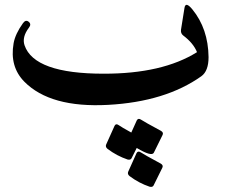

<svg xmlns="http://www.w3.org/2000/svg" viewBox="-20 -405 966 779"><path d="M78.6 -73.7Q18.6 -134.8 35.2 -229.5Q42 -267.6 73.2 -311Q84.5 -326.7 96.7 -316.4Q108.4 -306.6 97.2 -292.5Q68.4 -254.4 79.6 -221.2Q119.1 -106 400.4 -106Q638.7 -105.5 779.3 -193.4Q764.6 -230 723.1 -261.2Q712.4 -269.5 714.4 -284.7L728.5 -373Q732.9 -400.4 760.3 -367.2Q824.7 -288.6 826.2 -173.3Q826.2 -116.7 796.9 -95.7Q651.4 7.8 418.5 20.5Q184.1 33.2 78.6 -73.7ZM603 347.7Q598.6 355.5 586.9 352.5Q543.5 337.9 505.9 309.6Q496.1 301.8 500 292L534.2 215.8Q540 205.6 551.8 213.6Q563.5 221.7 632.3 258.8Q643.6 265.6 638.7 275.4ZM513.7 237.3Q509.3 245.1 497.6 242.2Q454.1 227.5 416.5 199.2Q406.7 191.4 410.6 181.6L444.8 105.5Q450.2 94.7 461.2 102.5Q472.2 110.4 512.7 132.8L535.2 83Q541 72.8 552.7 80.8Q564.5 88.9 633.3 126Q644.5 132.8 639.6 142.6L604 214.8Q595.2 231.4 534.7 195.3Z"/></svg>

Font: Amiri
Style: Bold Slanted
Weight: 700
Italic angle: 9°
Designer: Khaled Hosny
Version: Version 000.107